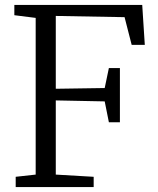

<svg xmlns="http://www.w3.org/2000/svg" viewBox="-20 -763 644 783"><path d="M125.5 -51V-690L38.5 -701V-743H560L570.5 -580H517L488 -693L207.5 -698V-401L407 -404L424 -485.5H469V-264.5H424L407 -349.5L207.5 -353.5V-51L362 -42V0H44V-42Z"/></svg>

Font: Merriweather 24pt Light
Style: Regular
Weight: 300
Designer: Eben Sorkin
Foundry: Eben Sorkin
Version: Version 2.100